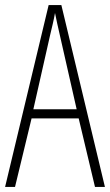

<svg xmlns="http://www.w3.org/2000/svg" viewBox="-20 -734 432 754"><path d="M353 0H392L221 -714H171L0 0H39L104 -269H289ZM215 -596 281 -305H111L177 -597C185 -631 191 -654 196 -683C202 -654 207 -630 215 -596Z"/></svg>

Font: Noto Sans Georgian ExtraCondensed ExtraLight
Style: Regular
Weight: 200
Width: 2
Designer: Monotype Design Team, Akaki Razmadze
Foundry: Google LLC
Version: Version 2.005